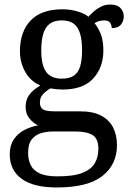

<svg xmlns="http://www.w3.org/2000/svg" viewBox="-20 -587 578 847"><path d="M231 240Q127 240 75 201.5Q23 163 23 94Q23 55 40.5 28.5Q58 2 86.5 -13Q115 -28 148 -34Q128 -43 110.5 -63.5Q93 -84 93 -116Q93 -146 108.5 -168Q124 -190 158 -210Q115 -228 91.5 -269.5Q68 -311 68 -361Q68 -447 115 -496.5Q162 -546 256 -546Q292 -546 324 -536Q356 -526 370 -513Q380 -524 394 -536.5Q408 -549 426.5 -558Q445 -567 467 -567Q497 -567 511.5 -551.5Q526 -536 526 -515Q526 -494 513.5 -478.5Q501 -463 473 -463Q473 -474 466.5 -485.5Q460 -497 440 -497Q427 -497 417 -494Q407 -491 397 -485Q414 -464 425 -435.5Q436 -407 436 -364Q436 -290 391.5 -241Q347 -192 256 -192Q244 -192 228.5 -193.5Q213 -195 203 -197Q184 -187 170 -172Q156 -157 156 -134Q156 -116 167.5 -106Q179 -96 218 -96H331Q391 -96 427 -76.5Q463 -57 479.5 -23.5Q496 10 496 53Q496 139 431.5 189.5Q367 240 231 240ZM233 191Q305 191 344 175.5Q383 160 398.5 132.5Q414 105 414 70Q414 24 388 8.5Q362 -7 312 -7H214Q186 -7 161 0.5Q136 8 120 28Q104 48 104 88Q104 117 115 140.5Q126 164 154 177.5Q182 191 233 191ZM253 -240Q286 -240 305.5 -253Q325 -266 333.5 -294Q342 -322 342 -365Q342 -410 333 -439.5Q324 -469 304.5 -483Q285 -497 252 -497Q220 -497 200 -482.5Q180 -468 171 -438.5Q162 -409 162 -364Q162 -300 183.5 -270Q205 -240 253 -240Z"/></svg>

Font: Noto Serif Tamil
Style: Regular
Weight: 400
Designer: Indian Type Foundry, Tom Grace, and the Monotype Design Team
Foundry: Monotype Imaging Inc.
Version: Version 2.003